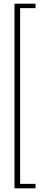

<svg xmlns="http://www.w3.org/2000/svg" viewBox="-20 -820 242 1040"><path d="M58.5 200V-800H172.5V-776H89V176H172.5V200Z"/></svg>

Font: Big Shoulders Stencil Display ExtraLight
Style: Regular
Weight: 250
Designer: Patric King
Foundry: XO Type Co
Version: Version 2.001